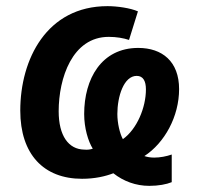

<svg xmlns="http://www.w3.org/2000/svg" viewBox="-20 -572 648 625"><path d="M466 33C496 33 522 28 539 21V-69C522 -63 501 -59 482 -59C469 -59 459 -61 450 -64C516 -107 563 -193 563 -282C563 -372 508 -416 430 -416C310 -416 254 -315 254 -201C254 -155 267 -112 282 -88C273 -85 265 -84 254 -85C203 -86 171 -130 171 -210C171 -317 215 -452 334 -452C359 -452 382 -448 400 -442L429 -535C404 -546 361 -552 330 -552C132 -552 46 -379 46 -212C46 -70 122 10 247 10C289 10 323 2 349 -8C382 18 422 33 466 33ZM380 -119C370 -137 362 -171 362 -201C362 -258 383 -325 425 -325C446 -325 455 -308 455 -281C455 -222 426 -152 380 -119Z"/></svg>

Font: Noto Sans SemiBold
Style: Italic
Weight: 600
Italic angle: -12°
Designer: Monotype Design Team
Foundry: Monotype Imaging Inc.
Version: Version 2.013